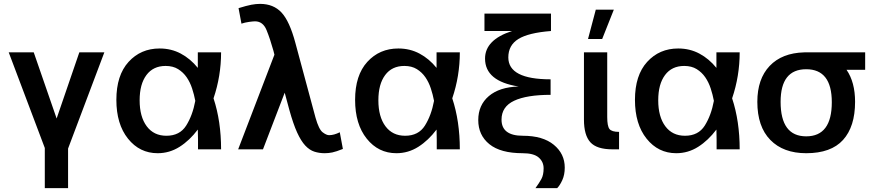

<svg xmlns="http://www.w3.org/2000/svg" viewBox="-20 -770 4517 990"><path d="M211 -7 25 -500H154L272 -159L389 -500H518L331 -4V200H211Z M1001 0Q1001 -24 1001 -49.5Q1001 -75 1000 -102Q958 -46 906 -13Q854 20 793 20Q700 20 640 -55Q580 -130 580 -255Q580 -382 643 -451Q706 -520 803 -520Q863 -520 912.5 -493.5Q962 -467 1000 -420V-500H1120Q1120 -378 1081 -263Q1120 -145 1120 0ZM838 -70Q907 -70 940 -122.5Q973 -175 987 -250Q981 -282 970.5 -314Q960 -346 942.5 -371.5Q925 -397 898.5 -413.5Q872 -430 834 -430Q770 -430 735 -383Q700 -336 700 -253Q700 -168 736.5 -119Q773 -70 838 -70Z M1395 -488 1390 -508Q1373 -569 1354.5 -614.5Q1336 -660 1295 -660Q1285 -660 1263.5 -657Q1242 -654 1225 -648L1210 -728Q1252 -741 1276 -745.5Q1300 -750 1321 -750Q1390 -750 1431.5 -705.5Q1473 -661 1503 -549L1607 -163Q1624 -103 1643.5 -88Q1663 -73 1677 -73Q1702 -73 1732 -88L1748 -2Q1713 12 1693.5 16Q1674 20 1654 20Q1626 20 1601 12Q1576 4 1554 -19.5Q1532 -43 1512 -87Q1492 -131 1472 -203L1448 -292L1336 0H1208Z M2232 0Q2232 -24 2232 -49.5Q2232 -75 2231 -102Q2189 -46 2137 -13Q2085 20 2024 20Q1931 20 1871 -55Q1811 -130 1811 -255Q1811 -382 1874 -451Q1937 -520 2034 -520Q2094 -520 2143.5 -493.5Q2193 -467 2231 -420V-500H2351Q2351 -378 2312 -263Q2351 -145 2351 0ZM2069 -70Q2138 -70 2171 -122.5Q2204 -175 2218 -250Q2212 -282 2201.5 -314Q2191 -346 2173.5 -371.5Q2156 -397 2129.5 -413.5Q2103 -430 2065 -430Q2001 -430 1966 -383Q1931 -336 1931 -253Q1931 -168 1967.5 -119Q2004 -70 2069 -70Z M2820 -610Q2705 -601 2653 -569Q2601 -537 2601 -474Q2601 -361 2819 -361V-281Q2696 -281 2631 -250.5Q2566 -220 2566 -153Q2566 -70 2676 -70Q2779 -70 2835.5 -23.5Q2892 23 2892 94Q2892 131 2879.5 158.5Q2867 186 2853 200H2741Q2760 174 2771.5 153Q2783 132 2783 98Q2783 64 2757.5 42Q2732 20 2675 20Q2561 20 2503.5 -26.5Q2446 -73 2446 -151Q2446 -228 2500.5 -274.5Q2555 -321 2654 -324Q2481 -351 2481 -468Q2481 -565 2620 -610H2478V-700H2821V-610Z M3172 0H3138Q3057 0 3024 -36.5Q2991 -73 2991 -153V-500H3111V-167Q3111 -120 3122.5 -105Q3134 -90 3172 -90ZM3052 -720H3145L3085 -569H3012Z M3675 0Q3675 -24 3675 -49.5Q3675 -75 3674 -102Q3632 -46 3580 -13Q3528 20 3467 20Q3374 20 3314 -55Q3254 -130 3254 -255Q3254 -382 3317 -451Q3380 -520 3477 -520Q3537 -520 3586.5 -493.5Q3636 -467 3674 -420V-500H3794Q3794 -378 3755 -263Q3794 -145 3794 0ZM3512 -70Q3581 -70 3614 -122.5Q3647 -175 3661 -250Q3655 -282 3644.5 -314Q3634 -346 3616.5 -371.5Q3599 -397 3572.5 -413.5Q3546 -430 3508 -430Q3444 -430 3409 -383Q3374 -336 3374 -253Q3374 -168 3410.5 -119Q3447 -70 3512 -70Z M3885 -245Q3885 -363 3948.5 -430Q4012 -497 4127 -500H4441V-410H4345Q4389 -346 4389 -245Q4389 -117 4327 -48.5Q4265 20 4137 20Q4019 20 3952 -48.5Q3885 -117 3885 -245ZM4137 -67Q4269 -67 4269 -243Q4269 -413 4137 -413Q4005 -413 4005 -245Q4005 -67 4137 -67Z"/></svg>

Font: Moderustic Med
Style: Regular
Weight: 500
Designer: Tural Alisoy
Foundry: TAFT Foundry
Version: Version 2.110